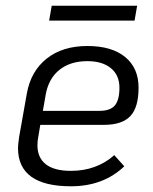

<svg xmlns="http://www.w3.org/2000/svg" viewBox="-20 -641 537 672"><path d="M114 -162Q111 -147 111 -133Q111 -89 140.5 -66Q170 -43 228 -43Q318 -43 380 -98L415 -59Q342 11 228 11Q136 11 89.5 -22.5Q43 -56 43 -123Q43 -134 47 -162L74 -314Q88 -392 143.5 -436Q199 -480 286 -480Q371 -480 418 -441.5Q465 -403 465 -334Q465 -265 436 -234.5Q407 -204 344 -204H121ZM140 -310 130 -253H328Q366 -253 382 -272Q398 -291 398 -334Q398 -378 368 -402.5Q338 -427 286 -427Q226 -427 188 -396.5Q150 -366 140 -310ZM161 -621H460L451 -569H152Z"/></svg>

Font: KoHo
Style: Italic
Weight: 400
Italic angle: -10°
Designer: Cadson Demak & Katatrad Team
Foundry: Cadson Demak Co.,Ltd.
Version: Version 1.000